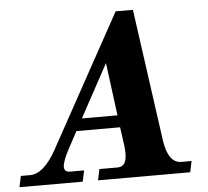

<svg xmlns="http://www.w3.org/2000/svg" viewBox="-140 -788 915 843"><g transform="rotate(-5 317.5 -366.0)"><path d="M664.6 0H258.3L268.6 -48.8H348.1Q379.4 -48.8 386.2 -81.5Q388.7 -93.3 388.7 -108.9Q388.7 -126 385.7 -147.5L375 -223.6H182.6L141.6 -147.5Q113.8 -95.2 113.8 -71.8Q113.8 -48.8 139.6 -48.8H201.2L190.9 0H-87.9L-77.6 -48.8H-36.6Q22.5 -48.8 78.1 -147.5L399.9 -732.4H476.1L557.6 -147.5Q572.8 -48.8 629.9 -48.8H674.8ZM368.2 -276.9 337.9 -509.8 211.4 -276.9Z"/></g></svg>

Font: Munson
Style: Bold Italic
Weight: 700
Italic angle: -12°
Designer: Paul James MIller
Foundry: High-Logic / Made with FontCreator
Version: Version 2.10;May 5, 2019;FontCreator 11.5.0.2430 64-bit